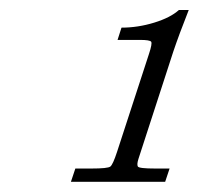

<svg xmlns="http://www.w3.org/2000/svg" viewBox="-20 -598 395 382"><path d="M308.6 -236.3H121.1L129.9 -262.7H162.1Q194.3 -262.7 199.5 -266.6Q204.6 -270.5 212.9 -295.9L276.4 -490.7Q283.2 -511.2 280.8 -514.9Q278.3 -518.6 258.3 -518.6H213.9L221.7 -543Q254.4 -543 286.9 -553Q319.3 -563 335.9 -578.1H355.5Q336.4 -529.8 324.7 -495.1L255.4 -281.7Q252 -271 254.2 -266.8Q256.3 -262.7 288.6 -262.7H317.4Z"/></svg>

Font: RIT Rachana
Style: Italic
Weight: 400
Designer: Hussain KH
Version: 1.5.2